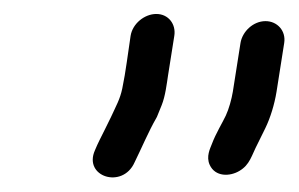

<svg xmlns="http://www.w3.org/2000/svg" viewBox="-20 -674 417 268"><path d="M315.7 -614 305 -546C303.3 -535.7 299.5 -521.8 295.2 -512.7C290.8 -503.2 281.1 -487.5 275.7 -472.9C273.4 -466.9 267.4 -455.5 272.7 -443.9C280.4 -427 300.7 -427.4 314.1 -435.4C329 -444.2 330.8 -456.4 339.9 -473.9L350.4 -495.2C357.3 -509.4 363.1 -528.1 366 -546L376.7 -614C379.4 -631 367 -644.5 350.6 -644.5C333.4 -644.5 318.3 -630 315.7 -614ZM198.2 -654.5C181.7 -654.5 165 -641 162.3 -624C158.4 -598.9 155.7 -574.4 150.7 -550.6C147.5 -535.4 142.3 -526.8 135 -510.8L126.4 -493.3C121.9 -484.2 116.5 -474.1 112.5 -464.2C96 -427.2 151.1 -409.8 167.8 -447.3C177.7 -467.4 188 -491.8 198.1 -509.1C198.4 -509.5 198.8 -510.3 199.1 -511L205.6 -527C210.8 -539.7 212.8 -557.3 214.6 -569L223.3 -624C225.9 -640 215.3 -654.5 198.2 -654.5Z"/></svg>

Font: CiSf OpenHand
Style: BdObl
Weight: 400
Foundry: Cannot Into Space Fonts
Version: Version 0.7892